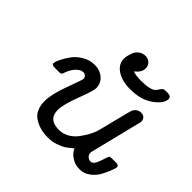

<svg xmlns="http://www.w3.org/2000/svg" viewBox="-175 -905 1097 1097"><g transform="rotate(45 373.0 -356.5)"><path d="M68.8 -316.9Q68.8 -329.1 80.8 -354Q92.8 -378.9 112.8 -407.5Q132.8 -436 168 -457Q203.1 -478 242.2 -478Q285.2 -478 314 -453.1Q342.8 -428.2 342.8 -388.2Q342.8 -368.2 308.8 -278.6Q274.9 -189 274.9 -146Q274.9 -69.8 360.8 -69.8Q393.1 -69.8 421.6 -86.4Q450.2 -103 469.5 -129.4Q488.8 -155.8 501 -178Q513.2 -200.2 520 -221.2Q522.9 -228 548.1 -330.6Q573.2 -433.1 577.1 -440.9Q591.3 -471.7 624 -472.2Q640.1 -472.2 650.1 -462.6Q660.2 -453.1 660.2 -437Q660.2 -430.2 655.8 -416L584 -126Q580.1 -111.8 580.1 -105Q580.1 -89.8 591.1 -79.8Q602.1 -69.8 616.2 -69.8Q639.2 -69.8 654.5 -116.9Q669.9 -164.1 671.9 -165Q676.8 -168.9 690.9 -168.9H723.1Q746.1 -168.9 746.1 -153.8Q746.1 -147 737.5 -124Q729 -101.1 713.6 -70.6Q698.2 -40 668.7 -17.1Q639.2 5.9 604 5.9Q586.9 5.9 570.1 2Q553.2 -2 531 -17.6Q508.8 -33.2 498 -58.1Q473.1 -37.1 456.1 -25.6Q439 -14.2 408.9 -4.2Q378.9 5.9 346.2 5.9Q280.3 5.9 233.2 -25.1Q186 -56.2 186 -129.9Q186 -184.1 220 -276.1Q253.9 -368.2 253.9 -375Q253.9 -387.2 245.8 -394.5Q237.8 -401.9 227.1 -401.9Q205.1 -401.9 184.1 -379.9Q163.1 -357.9 150.9 -321.8Q147 -309.6 142.6 -306.9Q138.2 -304.2 127 -304.2H95.2Q68.8 -303.7 68.8 -316.9ZM335 -621.1Q335 -629.9 337.9 -644Q340.8 -658.2 347.9 -676Q355 -693.8 372.1 -706.5Q389.2 -719.2 412.1 -719.2Q433.1 -719.2 448 -705.1Q462.9 -690.9 462.9 -668.9Q462.9 -636.7 426.8 -608.9Q453.6 -600.1 494.1 -600.1Q532.2 -600.1 556.2 -606Q580.1 -611.8 588.6 -620.8Q597.2 -629.9 602.1 -638.4Q606.9 -647 613.5 -653.1Q620.1 -659.2 633.8 -659.2H648.9Q678.7 -659.2 679.2 -638.2Q679.2 -601.1 625 -561.5Q570.8 -522 484.9 -522Q417 -522 376 -549.6Q335 -577.1 335 -621.1Z"/></g></svg>

Font: CMU Concrete
Style: BoldItalic
Weight: 700
Italic angle: -14.04°
Version: Version 0.7.0